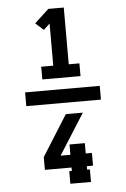

<svg xmlns="http://www.w3.org/2000/svg" viewBox="-65 -896 730 1112"><g transform="rotate(-5 300.0 -340.0)"><path d="M189 -446V-520H259V-765L223 -731L176 -773L259 -850H349V-520H411V-446ZM418 170H298V97H313V77H158V3L307 -234H406L256 3H313V-57H402V3H438V77H402V97H418ZM517 -300H83V-380H517Z"/></g></svg>

Font: Iosevka Curly Slab HvEx
Style: Regular
Weight: 900
Width: 7
Monospace: yes
Designer: Belleve Invis
Foundry: Belleve Invis
Version: Version 11.1.0; ttfautohint (v1.8.3)